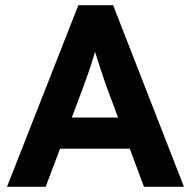

<svg xmlns="http://www.w3.org/2000/svg" viewBox="-20 -720 736 740"><path d="M7 0 282 -700H416L689 0H535L394 -377Q388 -393 379.5 -418Q371 -443 362 -471Q353 -499 345 -524.5Q337 -550 333 -567H360Q354 -545 346.5 -520.5Q339 -496 331 -470.5Q323 -445 314 -421Q305 -397 297 -374L156 0ZM135 -147 184 -267H505L555 -147Z"/></svg>

Font: Mach SemiBold
Style: Regular
Weight: 600
Version: Version 1.002